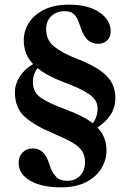

<svg xmlns="http://www.w3.org/2000/svg" viewBox="-20 -698 558 824"><path d="M242 106Q159 106 109.5 77.5Q60 49 60 0Q60 -27 77.5 -44Q95 -61 119 -61Q146 -61 162.5 -46Q179 -31 190 1L198 25Q206 45 221.5 61.5Q237 78 268 78Q303 78 324 56Q345 34 345 -2Q345 -32 330.5 -52Q316 -72 286.5 -88.5Q257 -105 210 -125Q130 -158 87 -196Q44 -234 44 -302Q44 -337 64.5 -369Q85 -401 122 -423Q82 -465 82 -525Q82 -565 103.5 -599.5Q125 -634 168.5 -656Q212 -678 276 -678Q359 -678 407 -645Q455 -612 455 -564Q455 -539 440 -524.5Q425 -510 401 -510Q378 -510 359 -524.5Q340 -539 326 -580L318 -603Q311 -623 298 -636.5Q285 -650 257 -650Q223 -650 200.5 -629Q178 -608 178 -573Q178 -527 210.5 -500Q243 -473 297 -451Q393 -415 434 -376Q475 -337 475 -278Q475 -236 454 -204.5Q433 -173 398 -151Q417 -131 427 -107Q437 -83 437 -52Q437 -11 414.5 25.5Q392 62 348.5 84Q305 106 242 106ZM258 -230Q295 -216 325 -201.5Q355 -187 378 -169Q399 -196 399 -233Q399 -268 363.5 -293Q328 -318 257 -344Q182 -372 141 -406Q121 -378 121 -347Q121 -301 157.5 -277Q194 -253 258 -230Z"/></svg>

Font: DM Serif Text
Style: Regular
Weight: 400
Designer: Colophon Foundry, Frank Grießhammer
Foundry: Colophon Foundry
Version: Version 5.200; ttfautohint (v1.8.3)